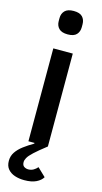

<svg xmlns="http://www.w3.org/2000/svg" viewBox="-143 -787 552 1038"><g transform="rotate(15 132.5 -267.5)"><path d="M78 -520H187V0Q142 35 119.5 56Q97 77 89.5 90.5Q82 104 82 115Q82 133 92.5 140Q103 147 116 147Q132 147 145 139.5Q158 132 167 121L213 165Q202 184 176.5 196.5Q151 209 110 209Q81 209 57 201Q33 193 18 175.5Q3 158 3 129Q3 102 17.5 80.5Q32 59 56.5 40.5Q81 22 112 4V0H78ZM133 -613Q99 -613 83.5 -629Q68 -645 68 -670V-687Q68 -712 83.5 -728Q99 -744 133 -744Q167 -744 182 -728Q197 -712 197 -687V-670Q197 -645 182 -629Q167 -613 133 -613Z"/></g></svg>

Font: IBM Plex Sans Medium
Style: Regular
Weight: 500
Designer: Mike Abbink, Paul van der Laan, Pieter van Rosmalen
Foundry: Bold Monday
Version: Version 3.201